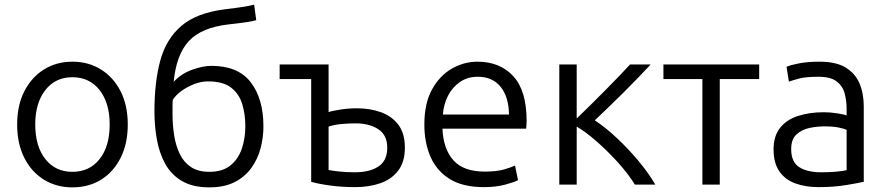

<svg xmlns="http://www.w3.org/2000/svg" viewBox="-20 -796 3823 828"><path d="M292 12Q223 12 169 -21.5Q115 -55 84.5 -116Q54 -177 54 -259Q54 -341 84.5 -401.5Q115 -462 169 -496Q223 -530 292 -530Q362 -530 416 -496Q470 -462 500.5 -401.5Q531 -341 531 -259Q531 -177 500.5 -116Q470 -55 416.5 -21.5Q363 12 292 12ZM292 -55Q366 -55 409.5 -110Q453 -165 453 -259Q453 -352 409.5 -407.5Q366 -463 292 -463Q219 -463 175.5 -407.5Q132 -352 132 -259Q132 -165 175.5 -110Q219 -55 292 -55Z M883 12Q811 12 764.5 -15.5Q718 -43 692.5 -89.5Q667 -136 656.5 -194.5Q646 -253 646 -315Q646 -443 671.5 -536Q697 -629 763 -685Q829 -741 951 -756Q1008 -763 1032.5 -767Q1057 -771 1076 -776L1085 -709Q1072 -705 1047 -701Q1022 -697 968 -691Q849 -678 794.5 -619Q740 -560 729 -443Q761 -478 808 -495Q855 -512 892 -512Q1007 -512 1061.5 -441Q1116 -370 1116 -251Q1116 -204 1104 -157.5Q1092 -111 1064.5 -72.5Q1037 -34 992.5 -11Q948 12 883 12ZM883 -55Q939 -55 973 -82Q1007 -109 1022.5 -154Q1038 -199 1038 -252Q1038 -302 1025 -346Q1012 -390 977.5 -417.5Q943 -445 877 -445Q847 -445 816.5 -433Q786 -421 761.5 -403Q737 -385 725 -365Q724 -356 724 -338Q724 -320 724 -305Q724 -257 731 -212.5Q738 -168 755 -132.5Q772 -97 803 -76Q834 -55 883 -55Z M1511 11Q1455 11 1403.5 4Q1352 -3 1322 -12V-455H1186V-518H1397V-313Q1414 -318 1448 -323.5Q1482 -329 1519 -329Q1576 -329 1623 -312Q1670 -295 1698 -258Q1726 -221 1726 -159Q1726 -98 1697.5 -60.5Q1669 -23 1620.5 -6Q1572 11 1511 11ZM1510 -53Q1574 -53 1612 -78Q1650 -103 1650 -159Q1650 -214 1611 -239Q1572 -264 1514 -264Q1483 -264 1451.5 -261Q1420 -258 1397 -250V-63Q1410 -60 1441.5 -56.5Q1473 -53 1510 -53Z M2067 11Q1976 11 1919.5 -24Q1863 -59 1836.5 -120Q1810 -181 1810 -259Q1810 -350 1843 -410Q1876 -470 1928.5 -500Q1981 -530 2039 -530Q2136 -530 2193.5 -467.5Q2251 -405 2251 -275Q2251 -268 2250.5 -258.5Q2250 -249 2249 -241H1888Q1892 -153 1935.5 -104.5Q1979 -56 2071 -56Q2122 -56 2154.5 -65.5Q2187 -75 2201 -82L2214 -19Q2200 -11 2159.5 0Q2119 11 2067 11ZM1890 -302H2175Q2174 -378 2139 -421.5Q2104 -465 2040 -465Q1996 -465 1963 -442Q1930 -419 1911.5 -382Q1893 -345 1890 -302Z M2392 0V-518H2467V-285Q2494 -311 2527 -343.5Q2560 -376 2592.5 -409Q2625 -442 2652.5 -470.5Q2680 -499 2697 -518H2786Q2763 -493 2732 -461Q2701 -429 2667 -395Q2633 -361 2601 -330.5Q2569 -300 2545 -277Q2591 -247 2641 -200Q2691 -153 2735 -100Q2779 -47 2806 0H2718Q2688 -48 2643.5 -97Q2599 -146 2552 -187Q2505 -228 2467 -250V0Z M3009 0V-455H2841V-518H3254V-455H3084V0Z M3510 11Q3454 11 3410 -5Q3366 -21 3341 -57Q3316 -93 3316 -152Q3316 -209 3344 -244.5Q3372 -280 3421.5 -296Q3471 -312 3533 -312Q3561 -312 3592 -307Q3623 -302 3631 -298V-328Q3631 -362 3622.5 -393.5Q3614 -425 3588 -445Q3562 -465 3509 -465Q3454 -465 3425 -457Q3396 -449 3382 -444L3372 -508Q3390 -516 3427 -523Q3464 -530 3514 -530Q3585 -530 3626.5 -505Q3668 -480 3686.5 -436.5Q3705 -393 3705 -337V-12Q3684 -7 3630 2Q3576 11 3510 11ZM3521 -53Q3556 -53 3584 -55.5Q3612 -58 3631 -62V-236Q3621 -241 3597 -246Q3573 -251 3535 -251Q3503 -251 3470 -244Q3437 -237 3414.5 -216Q3392 -195 3392 -153Q3392 -97 3427 -75Q3462 -53 3521 -53Z"/></svg>

Font: Ubuntu Sans
Style: Regular
Weight: 400
Designer: Dalton Maag Ltd
Foundry: Dalton Maag Ltd
Version: Version 1.006; ttfautohint (v1.8.4.7-5d5b)